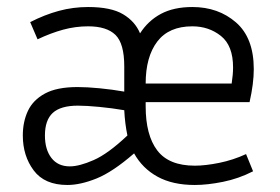

<svg xmlns="http://www.w3.org/2000/svg" viewBox="-20 -517 797 547"><path d="M701 -29Q660 -8 615.5 1Q571 10 535 10Q472 10 429 -13.5Q386 -37 362 -80Q301 -27 255 -8.5Q209 10 172 10Q107 10 76 -31.5Q45 -73 45 -131Q45 -170 59.5 -201Q74 -232 108 -250.5Q142 -269 201 -269Q228 -269 264 -265.5Q300 -262 334 -256V-328Q334 -393 309 -417.5Q284 -442 231 -442Q195 -442 160 -432.5Q125 -423 87 -405L66 -454Q107 -475 147.5 -486Q188 -497 231 -497Q296 -497 330.5 -476.5Q365 -456 379 -422Q402 -458 438.5 -477.5Q475 -497 528 -497Q602 -497 652.5 -453Q703 -409 703 -320Q703 -279 691 -226H395V-214Q395 -132 428 -88.5Q461 -45 535 -45Q565 -45 604.5 -53Q644 -61 681 -78ZM528 -442Q461 -442 428 -398.5Q395 -355 395 -279H640Q642 -292 643 -303.5Q644 -315 644 -325Q644 -387 609.5 -414.5Q575 -442 528 -442ZM108 -131Q108 -91 126.5 -67Q145 -43 179 -43Q206 -43 247 -61Q288 -79 343 -131Q336 -164 334 -203Q299 -209 262.5 -212.5Q226 -216 202 -216Q153 -216 130.5 -195.5Q108 -175 108 -131Z"/></svg>

Font: Inria Sans Light
Style: Regular
Weight: 300
Designer: Black Foundry Team
Foundry: Black Foundry
Version: Version 1.2; ttfautohint (v1.8.3)